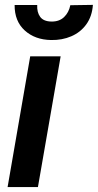

<svg xmlns="http://www.w3.org/2000/svg" viewBox="-20 -756 395 776"><path d="M225.1 -528.3 133.3 0H10.7L102.1 -528.3ZM264.2 -734.9 355.5 -736.3Q352.1 -689.9 328.9 -657.7Q305.7 -625.5 268.3 -609.4Q231 -593.3 186.5 -594.2Q121.6 -595.2 80.1 -632.8Q38.6 -670.4 39.1 -735.8H130.4Q128.9 -706.5 142.3 -688Q155.8 -669.4 188 -668.9Q219.7 -668.5 239 -687Q258.3 -705.6 264.2 -734.9Z"/></svg>

Font: Roboto Condensed SemiBold
Style: Italic
Weight: 600
Italic angle: -12°
Designer: Christian Robertson
Foundry: Google
Version: Version 3.008; 2023